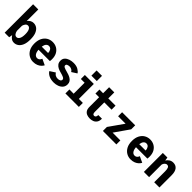

<svg xmlns="http://www.w3.org/2000/svg" viewBox="321 -2159 3579 3579"><g transform="rotate(45 2110.0 -369.5)"><path d="M72 0V-750H209V-445Q228.5 -473.5 258.5 -492.2Q288.5 -511 330 -511Q377.5 -511 416.5 -483.8Q455.5 -456.5 478.8 -399Q502 -341.5 502 -251Q502 -160.5 477.8 -102.5Q453.5 -44.5 413.5 -16.8Q373.5 11 326 11Q283.5 11 252.8 -11.5Q222 -34 202.5 -67L192 0ZM287 -403Q256.5 -403 237 -378.2Q217.5 -353.5 209 -321V-188Q215 -150 235 -123.5Q255 -97 285.5 -97Q320.5 -97 342.8 -135.2Q365 -173.5 365 -251Q365 -328.5 343.2 -365.8Q321.5 -403 287 -403Z M828.5 11Q769 11 718 -19Q667 -49 636.2 -107.2Q605.5 -165.5 605.5 -250.5Q605.5 -334.5 635.5 -392.8Q665.5 -451 716.2 -481.5Q767 -512 829.5 -512Q891 -512 940 -484Q989 -456 1017.8 -403.5Q1046.5 -351 1046.5 -277Q1046.5 -258 1045.2 -244.2Q1044 -230.5 1042.5 -222H742.5Q747.5 -157 772 -124.5Q796.5 -92 833.5 -92Q858 -92 874 -103Q890 -114 899.2 -128.5Q908.5 -143 912 -154.5L1030 -99Q1018 -73.5 992 -48Q966 -22.5 925.2 -5.8Q884.5 11 828.5 11ZM831 -410Q799.5 -410 776.2 -384.5Q753 -359 745 -305H912V-310.5Q912 -348.5 890.8 -379.2Q869.5 -410 831 -410Z M1374.5 11Q1296.5 11 1244 -15Q1191.5 -41 1166.5 -83L1272 -151Q1285 -126 1311.5 -109Q1338 -92 1376.5 -92Q1410.5 -92 1432.5 -105Q1454.5 -118 1454.5 -143.5Q1454.5 -168.5 1422.8 -184Q1391 -199.5 1333.5 -214Q1295.5 -223 1259.2 -240.5Q1223 -258 1199.2 -288.8Q1175.5 -319.5 1175.5 -368.5Q1175.5 -418 1205.8 -449.8Q1236 -481.5 1283 -496.8Q1330 -512 1380.5 -512Q1456 -512 1504 -483.5Q1552 -455 1569 -423.5L1467 -358Q1458 -379.5 1432.2 -395.5Q1406.5 -411.5 1374 -411.5Q1347 -411.5 1323 -401.5Q1299 -391.5 1299 -367Q1299 -344 1327.2 -330.5Q1355.5 -317 1401 -305.5Q1428.5 -298.5 1460.2 -287.8Q1492 -277 1520.2 -259.8Q1548.5 -242.5 1566.2 -215.8Q1584 -189 1584 -150.5Q1584 -96 1554 -60.2Q1524 -24.5 1476 -6.8Q1428 11 1374.5 11Z M1781.5 -714.5H1924V-577.5H1781.5ZM1673.5 0V-105.5H1785.5V-394.5H1686.5V-500H1923V-105.5H2028V0Z M2167.5 -140V-394.5H2070.5V-500H2167.5V-658.5H2304V-500H2495.5V-394.5H2304V-147Q2304 -112 2314.8 -97.5Q2325.5 -83 2345.5 -83Q2365.5 -83 2378.8 -98.5Q2392 -114 2392 -149H2488.5Q2488.5 -89.5 2465.5 -54.8Q2442.5 -20 2405.2 -5Q2368 10 2325.5 10Q2282.5 10 2246.5 -3.8Q2210.5 -17.5 2189 -50.2Q2167.5 -83 2167.5 -140Z M2662 0V-105.5L2865.5 -394.5H2668.5V-500H3013.5V-394.5L2812 -105.5H3017V0Z M3398.5 11Q3339 11 3288 -19Q3237 -49 3206.2 -107.2Q3175.5 -165.5 3175.5 -250.5Q3175.5 -334.5 3205.5 -392.8Q3235.5 -451 3286.2 -481.5Q3337 -512 3399.5 -512Q3461 -512 3510 -484Q3559 -456 3587.8 -403.5Q3616.5 -351 3616.5 -277Q3616.5 -258 3615.2 -244.2Q3614 -230.5 3612.5 -222H3312.5Q3317.5 -157 3342 -124.5Q3366.5 -92 3403.5 -92Q3428 -92 3444 -103Q3460 -114 3469.2 -128.5Q3478.5 -143 3482 -154.5L3600 -99Q3588 -73.5 3562 -48Q3536 -22.5 3495.2 -5.8Q3454.5 11 3398.5 11ZM3401 -410Q3369.5 -410 3346.2 -384.5Q3323 -359 3315 -305H3482V-310.5Q3482 -348.5 3460.8 -379.2Q3439.5 -410 3401 -410Z M3742 0V-500H3862.5L3873.5 -432Q3894 -466 3928 -488.8Q3962 -511.5 4008.5 -511.5Q4076.5 -511.5 4114.2 -464Q4152 -416.5 4152 -321.5V0H4014.5V-288Q4014.5 -344.5 4001 -373.5Q3987.5 -402.5 3954 -402.5Q3927 -402.5 3907 -381Q3887 -359.5 3879.5 -331.5V0Z"/></g></svg>

Font: Trispace SemiCondensed SemiBold
Style: Regular
Weight: 600
Width: 4
Designer: Tyler Finck
Foundry: Etcetera Type Company
Version: Version 1.210; ttfautohint (v1.8.3)